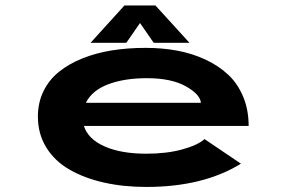

<svg xmlns="http://www.w3.org/2000/svg" viewBox="-20 -692 1090 722"><path d="M692.5 -531H558L506.5 -605.5L455 -531H320.5L448 -671.5H564.5ZM886 -76.5Q744.5 11 530 11Q444 11 370.8 -5.5Q297.5 -22 241.8 -54Q186 -86 154.2 -137.2Q122.5 -188.5 122.5 -254Q122.5 -306 143.5 -349Q164.5 -392 201.8 -422Q239 -452 290.2 -472.5Q341.5 -493 400.8 -502.5Q460 -512 527 -512Q590.5 -512 646.8 -501.5Q703 -491 752.5 -468Q802 -445 838 -411.2Q874 -377.5 894.5 -328.2Q915 -279 915 -218.5H295.5Q311 -169 373.2 -141.5Q435.5 -114 530 -114Q606.5 -114 665 -130Q723.5 -146 749 -169ZM532 -398Q447.5 -398 386.8 -375Q326 -352 303 -305.5H735.5Q732.5 -337.5 678.2 -367.8Q624 -398 532 -398Z"/></svg>

Font: League Mono Extended SemiBold
Style: Regular
Weight: 600
Width: 9
Designer: Tyler Finck
Foundry: The League of Moveable Type / Tyler Finck
Version: Version 2.210